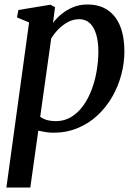

<svg xmlns="http://www.w3.org/2000/svg" viewBox="-20 -581 608 855"><path d="M8.5 254 109.5 -481 55.5 -503.5 62 -536.5 204.5 -560 225 -549 216 -479Q232 -500.5 254.8 -519Q277.5 -537.5 306.2 -549.2Q335 -561 368.5 -561Q424 -561 460.8 -535.2Q497.5 -509.5 515.8 -462.8Q534 -416 534 -352.5Q534 -300.5 520.2 -248.5Q506.5 -196.5 479.8 -150Q453 -103.5 414.5 -67.5Q376 -31.5 326.2 -10.8Q276.5 10 217 10Q201 10 183.8 7.2Q166.5 4.5 150.5 1L115 254ZM159 -61Q172.5 -51 190 -46.2Q207.5 -41.5 228 -41.5Q267 -41.5 297.5 -60.2Q328 -79 350.8 -110.8Q373.5 -142.5 388.5 -182.8Q403.5 -223 410.8 -266.8Q418 -310.5 418 -352.5Q418 -396.5 408.2 -428.5Q398.5 -460.5 379.8 -478Q361 -495.5 333 -495.5Q306 -495.5 282 -482.5Q258 -469.5 239 -449.8Q220 -430 208 -409.5Z"/></svg>

Font: Merriweather 36pt Medium
Style: Italic
Weight: 500
Italic angle: -7.8°
Version: Version 2.101